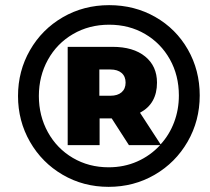

<svg xmlns="http://www.w3.org/2000/svg" viewBox="-20 -723 815 746"><path d="M756 -352Q756 -254 709 -172.5Q662 -91 581 -44Q500 3 402 3Q304 3 223.5 -44Q143 -91 96.5 -172Q50 -253 50 -350Q50 -447 96.5 -528Q143 -609 224 -656Q305 -703 404 -703Q503 -703 583.5 -657Q664 -611 710 -530.5Q756 -450 756 -352ZM675 -352Q675 -430 640 -492.5Q605 -555 543.5 -591Q482 -627 404 -627Q326 -627 263.5 -590.5Q201 -554 166 -490.5Q131 -427 131 -350Q131 -273 166 -209.5Q201 -146 263 -109.5Q325 -73 402 -73Q462 -73 513 -95.5Q564 -118 602 -159H481L414 -263H367V-159H243V-541H417Q498 -541 544 -503.5Q590 -466 590 -402Q590 -320 524 -285L604 -162Q638 -199 656.5 -248Q675 -297 675 -352ZM409 -351Q437 -351 452.5 -364.5Q468 -378 468 -402Q468 -426 452.5 -439.5Q437 -453 409 -453H366V-351Z"/></svg>

Font: Idrija
Style: Italic
Weight: 800
Italic angle: -11.3°
Designer: Julieta Ulanovsky
Foundry: Julieta Ulanovsky
Version: Version 7.200